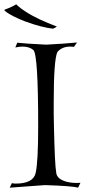

<svg xmlns="http://www.w3.org/2000/svg" viewBox="-25 -867 413 890"><path d="M20 3 30 -18Q34 -17 38.5 -16.5Q43 -16 48 -16Q128 -16 140 -64Q152 -114 152 -284Q152 -612 130 -635Q111 -651 80 -651Q73 -651 64 -650Q55 -649 46 -647L55 -669Q88 -665 189 -660Q229 -662 264.5 -664.5Q300 -667 332 -670L318 -650Q314 -650 309.5 -650.5Q305 -651 301 -651Q262 -651 241 -626Q224 -589 224 -393Q224 -368 224 -340.5Q224 -313 225 -283Q227 -195 229.5 -140.5Q232 -86 236 -64Q240 -37 282 -25Q305 -19 328 -19Q333 -19 338 -19Q343 -19 348 -20L337 3Q310 -5 183 -9ZM221 -734Q199 -736 163.5 -745Q128 -754 88 -769Q33 -791 6 -810Q-5 -818 -5 -821Q-5 -822 14 -829Q21 -832 30 -836Q39 -840 50 -847Q50 -847 61 -837Q72 -827 94 -813Q123 -794 159.5 -777Q196 -760 236 -745Q237 -745 238 -744Q238 -742 221 -734Z"/></svg>

Font: Gideon Roman
Style: Regular
Weight: 400
Designer: Robert E. Leuschke
Foundry: Robert E. Leuschke
Version: Version 2.010